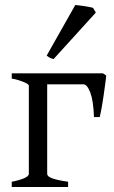

<svg xmlns="http://www.w3.org/2000/svg" viewBox="-20 -747 454 767"><path d="M26.9 0V-21Q40.5 -23.4 52.7 -26.9Q64.9 -30.3 74.5 -34.2Q84 -38.1 89.6 -42.7Q95.2 -47.4 95.2 -52.7V-405.8Q95.2 -407.7 90.1 -411.4Q85 -415 75.7 -418.9Q66.4 -422.9 54 -426.8Q41.5 -430.7 26.9 -433.1V-454.1H391.1L404.3 -445.3Q403.8 -439 402.3 -426.3Q400.9 -413.6 398.4 -397.5Q396 -381.3 393.6 -363.3Q391.1 -345.2 388.2 -328.9Q385.3 -312.5 382.8 -299.3Q380.4 -286.1 378.4 -279.3H355.5Q353 -345.2 340.6 -377.7Q328.1 -410.2 313 -410.2H168.5V-52.7Q168.5 -47.9 172.4 -43.7Q176.3 -39.6 186 -35.6Q195.8 -31.7 211.7 -28.1Q227.5 -24.4 252 -21V0ZM194.3 -511.2Q185.5 -512.7 178.7 -516.6Q171.9 -520.5 166.5 -524.9L280.8 -727.1Q286.6 -726.6 296.1 -725.3Q305.7 -724.1 316.2 -722.7Q326.7 -721.2 336.4 -719.2Q346.2 -717.3 351.6 -715.8L362.8 -696.8Z"/></svg>

Font: Gentium Unicode
Style: Regular
Weight: 400
Version: Version 1.009